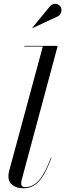

<svg xmlns="http://www.w3.org/2000/svg" viewBox="-20 -995 348 1025"><path d="M290.5 -908.5C306.5 -918 313.5 -941 304 -957.5C294.5 -974 269 -983.5 248 -963L153 -847.5L155 -845.5ZM255 -153 252 -154C210 -41.5 170 4 113.5 4C99 4 93 -4.5 93 -16C93 -20 94 -26.5 95 -32L288 -750H109.5V-746.5H208.5L29.5 -85C27.5 -76 25 -66.5 25 -53C25 -15.5 53.5 10 105.5 10C172.5 10 212 -38 255 -153Z"/></svg>

Font: Bodoni* 48pt
Style: Italic
Weight: 400
Italic angle: -13°
Version: Version 2.3